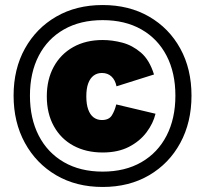

<svg xmlns="http://www.w3.org/2000/svg" viewBox="-20 -736 815 763"><path d="M388 7Q283 7 203.5 -39.5Q124 -86 79 -168Q34 -250 34 -356Q34 -462 79 -543Q124 -624 203.5 -670Q283 -716 388 -716Q493 -716 572.5 -670Q652 -624 696.5 -543Q741 -462 741 -356Q741 -250 696.5 -168Q652 -86 572.5 -39.5Q493 7 388 7ZM388 -54Q477 -54 542 -91.5Q607 -129 642 -197Q677 -265 677 -356Q677 -447 642 -514.5Q607 -582 542 -619Q477 -656 388 -656Q299 -656 234 -619Q169 -582 134 -514.5Q99 -447 99 -356Q99 -265 134 -197Q169 -129 234 -91.5Q299 -54 388 -54ZM388 -130Q322 -130 272 -157Q222 -184 194 -234.5Q166 -285 166 -353Q166 -420 193.5 -470.5Q221 -521 271 -549Q321 -577 388 -577Q426 -577 466 -566.5Q506 -556 540 -527Q574 -498 592 -440L443 -393Q438 -418 423 -432Q408 -446 385 -446Q366 -446 352 -435.5Q338 -425 330.5 -404.5Q323 -384 323 -353Q323 -322 330.5 -301Q338 -280 352 -269.5Q366 -259 385 -259Q413 -259 424.5 -277.5Q436 -296 442 -321L598 -284Q589 -246 562.5 -210.5Q536 -175 492.5 -152.5Q449 -130 388 -130Z"/></svg>

Font: Parkinsans Light ExtraBold
Style: Regular
Weight: 800
Version: Version 1.000